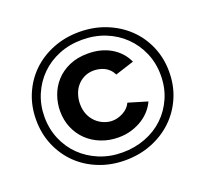

<svg xmlns="http://www.w3.org/2000/svg" viewBox="-124 -862 1086 1016"><g transform="rotate(-20 419.0 -354.0)"><path d="M417 7Q337 7 268.5 -20.5Q200 -48 150.5 -96.5Q101 -145 73 -211Q45 -277 45 -355Q45 -432 73 -498Q101 -564 150.5 -612Q200 -660 268.5 -687.5Q337 -715 417 -715Q498 -715 567 -687.5Q636 -660 686.5 -612Q737 -564 765.5 -498Q794 -432 794 -355Q794 -277 765.5 -211Q737 -145 686.5 -96.5Q636 -48 567 -20.5Q498 7 417 7ZM417 -37Q486 -37 546.5 -60Q607 -83 651 -125Q695 -167 720.5 -225Q746 -283 746 -353Q746 -421 721 -479Q696 -537 652 -580Q608 -623 548 -647Q488 -671 417 -671Q347 -671 287.5 -647Q228 -623 184.5 -580Q141 -537 116.5 -479Q92 -421 92 -354Q92 -287 116.5 -229Q141 -171 184.5 -128.5Q228 -86 287.5 -61.5Q347 -37 417 -37ZM425 -119Q373 -119 328 -136.5Q283 -154 250 -185.5Q217 -217 198.5 -260.5Q180 -304 180 -355Q180 -399 195 -441.5Q210 -484 240 -517.5Q270 -551 315.5 -571.5Q361 -592 421 -592Q496 -592 551 -559.5Q606 -527 632 -470L526 -436Q517 -454 504.5 -466Q492 -478 478 -484.5Q464 -491 449 -494Q434 -497 421 -497Q390 -497 366 -485Q342 -473 325.5 -453.5Q309 -434 300.5 -408Q292 -382 292 -355Q292 -321 303.5 -294.5Q315 -268 334 -250Q353 -232 376.5 -222.5Q400 -213 423 -213Q454 -213 485 -229.5Q516 -246 530 -276L637 -244Q627 -221 608 -198.5Q589 -176 562 -158.5Q535 -141 500.5 -130Q466 -119 425 -119Z"/></g></svg>

Font: Oxford Sans SemiBold
Style: Regular
Weight: 600
Designer: Matt McInerney, Pablo Impallari, Rodrigo Fuenzalida
Foundry: Matt McInerney, Pablo Impallari, Rodrigo Fuenzalida
Version: Version 3.000g; ttfautohint (v1.5) -l 8 -r 28 -G 28 -x 14 -D